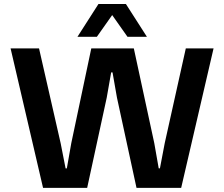

<svg xmlns="http://www.w3.org/2000/svg" viewBox="-20 -916 1093 936"><path d="M732.1 -218.2 753.7 -95.5H759.7L783 -217.9L885.8 -680H1021.1L863.2 0H645.5L550.2 -439.9L528.6 -562.9H521.9L500.3 -439.9L404.9 0H189.9L31.6 -680H170.3L275.8 -217.2L299.8 -94.9H305.8L327.4 -217.6L425 -680H632.4ZM565 -896.5 452.1 -736.5H357.5L460 -896.5ZM696.3 -736.5H601.6L488.8 -896.5H593.8Z"/></svg>

Font: TASA Orbiter VF Text
Style: Regular
Weight: 400
Designer: Weizhong Zhang
Foundry: 本地遙控
Version: Version 1.001;Glyphs 3.2 (3192)